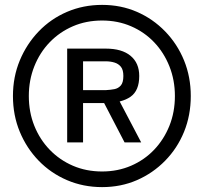

<svg xmlns="http://www.w3.org/2000/svg" viewBox="-20 -743 834 786"><path d="M33 -350Q33 -428 61 -495.5Q89 -563 138.5 -614.5Q188 -666 254.5 -694.5Q321 -723 398 -723Q475 -723 540.5 -694.5Q606 -666 656 -614.5Q706 -563 733.5 -495.5Q761 -428 761 -350Q761 -271 733.5 -203.5Q706 -136 656 -85Q606 -34 540.5 -5.5Q475 23 398 23Q321 23 254.5 -5.5Q188 -34 138.5 -85Q89 -136 61 -203.5Q33 -271 33 -350ZM696 -350Q696 -415 673.5 -471.5Q651 -528 611 -570Q571 -612 516.5 -635.5Q462 -659 398 -659Q333 -659 278.5 -635.5Q224 -612 183.5 -570Q143 -528 120.5 -471.5Q98 -415 98 -350Q98 -284 120.5 -228Q143 -172 183.5 -130Q224 -88 278.5 -64.5Q333 -41 398 -41Q462 -41 516.5 -64.5Q571 -88 611 -130Q651 -172 673.5 -228Q696 -284 696 -350ZM255 -544H320V-160H255ZM266 -374H413V-321H266ZM266 -544H413V-492H266ZM413 -492V-544Q479 -544 514.5 -514.5Q550 -485 550 -432Q550 -372 514.5 -347Q479 -322 413 -321V-374Q432 -375 448 -378Q464 -381 474.5 -393Q485 -405 485 -432Q485 -457 475 -469.5Q465 -482 448.5 -487Q432 -492 413 -492ZM398 -337H465L558 -160H490Z"/></svg>

Font: Haskoy
Style: Regular
Weight: 400
Designer: Ertekin Erdin
Foundry: Ertekin Erdin
Version: Version 1.500